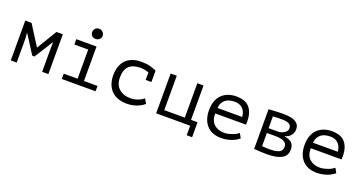

<svg xmlns="http://www.w3.org/2000/svg" viewBox="-41 -1427 4281 2266"><g transform="rotate(20 2100.0 -294.0)"><path d="M458 -297 460 -368H455L311 -139H283L137 -368H133L138 -298V0H64V-500H143L302 -249H304L456 -500H536V0H458Z M705 0V-67H879V-433H705V-500H959V-67H1129V0ZM852 -642Q852 -669 870 -688.5Q888 -708 916 -708Q945 -708 964.5 -688.5Q984 -669 984 -642Q984 -616 964.5 -598Q945 -580 916 -580Q888 -580 870 -598Q852 -616 852 -642Z M1639 -423Q1616 -431 1589.5 -436.5Q1563 -442 1537 -442Q1439 -442 1391 -396Q1343 -350 1343 -250Q1343 -206 1357 -171.5Q1371 -137 1397 -113Q1423 -89 1459.5 -76Q1496 -63 1540 -63Q1587 -63 1631.5 -79Q1676 -95 1706 -121L1741 -63Q1727 -51 1706 -38Q1685 -25 1657.5 -13.5Q1630 -2 1596.5 5Q1563 12 1524 12Q1459 12 1409.5 -6.5Q1360 -25 1327 -59.5Q1294 -94 1277 -142.5Q1260 -191 1260 -250Q1260 -313 1277.5 -362Q1295 -411 1328 -444Q1361 -477 1408 -494.5Q1455 -512 1513 -512Q1587 -512 1633.5 -499Q1680 -486 1712 -470L1711 -467V-328H1639Z M2385 120H2317V0H1890V-500H1967V-68H2225V-500H2303V-68H2385Z M2929 -63Q2911 -47 2886.5 -33Q2862 -19 2833 -9Q2804 1 2772.5 6.5Q2741 12 2709 12Q2649 12 2603 -6.5Q2557 -25 2526 -59.5Q2495 -94 2479 -142Q2463 -190 2463 -250Q2463 -313 2480.5 -362Q2498 -411 2531 -444Q2564 -477 2611 -494.5Q2658 -512 2716 -512Q2758 -512 2799 -501Q2840 -490 2871.5 -459.5Q2903 -429 2920 -375.5Q2937 -322 2932 -237H2545Q2545 -147 2593.5 -102.5Q2642 -58 2723 -58Q2750 -58 2776.5 -64.5Q2803 -71 2827 -80Q2851 -89 2869.5 -100Q2888 -111 2898 -120ZM2718 -446Q2685 -446 2655.5 -439Q2626 -432 2603.5 -415.5Q2581 -399 2566.5 -372.5Q2552 -346 2548 -307H2859Q2854 -373 2816.5 -409.5Q2779 -446 2718 -446Z M3120 -499Q3139 -500 3158 -501.5Q3177 -503 3199 -504Q3221 -505 3246.5 -506Q3272 -507 3304 -507Q3412 -507 3460 -476.5Q3508 -446 3508 -385Q3508 -350 3485 -315.5Q3462 -281 3410 -266V-262Q3476 -251 3503 -221.5Q3530 -192 3530 -141Q3530 -63 3466.5 -28Q3403 7 3282 7Q3234 7 3196 4.5Q3158 2 3120 -1ZM3197 -63Q3220 -61 3243 -60Q3266 -59 3295 -59Q3373 -59 3411.5 -78.5Q3450 -98 3450 -146Q3450 -165 3442.5 -180Q3435 -195 3417.5 -206Q3400 -217 3372 -223Q3344 -229 3302 -229H3197ZM3316 -289Q3336 -289 3356 -295.5Q3376 -302 3392.5 -312.5Q3409 -323 3419 -337.5Q3429 -352 3429 -368Q3429 -409 3399.5 -425Q3370 -441 3301 -441Q3263 -441 3240.5 -440Q3218 -439 3197 -438V-289Z M4129 -63Q4111 -47 4086.5 -33Q4062 -19 4033 -9Q4004 1 3972.5 6.5Q3941 12 3909 12Q3849 12 3803 -6.5Q3757 -25 3726 -59.5Q3695 -94 3679 -142Q3663 -190 3663 -250Q3663 -313 3680.5 -362Q3698 -411 3731 -444Q3764 -477 3811 -494.5Q3858 -512 3916 -512Q3958 -512 3999 -501Q4040 -490 4071.5 -459.5Q4103 -429 4120 -375.5Q4137 -322 4132 -237H3745Q3745 -147 3793.5 -102.5Q3842 -58 3923 -58Q3950 -58 3976.5 -64.5Q4003 -71 4027 -80Q4051 -89 4069.5 -100Q4088 -111 4098 -120ZM3918 -446Q3885 -446 3855.5 -439Q3826 -432 3803.5 -415.5Q3781 -399 3766.5 -372.5Q3752 -346 3748 -307H4059Q4054 -373 4016.5 -409.5Q3979 -446 3918 -446Z"/></g></svg>

Font: PT Mono
Style: Regular
Weight: 400
Monospace: yes
Designer: A.Korolkova, I.Chaeva
Foundry: ParaType Ltd
Version: Version 1.001W OFL